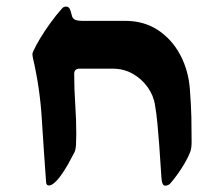

<svg xmlns="http://www.w3.org/2000/svg" viewBox="-20 -548 678 590"><path d="M487.3 22.5Q477.5 22.5 476.1 -2Q475.1 -14.2 473.4 -41.7Q471.7 -69.3 469.2 -103.3Q466.8 -137.2 463.6 -169.7Q460.4 -202.1 456.5 -224.1Q452.1 -254.4 433.8 -280Q415.5 -305.7 387.9 -321.3Q360.4 -336.9 327.1 -336.9H224.6Q208 -336.9 208 -321.3Q208 -273.9 211.2 -227.8Q214.4 -181.6 214.4 -136.2Q214.4 -122.6 213.6 -104.7Q212.9 -86.9 208 -78.6Q200.7 -64 189.5 -43.9Q178.2 -23.9 165.3 -6.3Q152.3 11.2 140.1 19Q134.3 22 131.3 22Q121.6 22 121.6 10.7Q114.3 -88.4 108.4 -183.6Q102.5 -278.8 81.1 -370.1Q80.6 -373.5 80.1 -376.2Q79.6 -378.9 79.6 -381.3Q79.6 -385.3 82.5 -391.1Q89.4 -406.7 103.3 -429.9Q117.2 -453.1 134.8 -477.3Q152.3 -501.5 168.9 -520Q174.8 -527.8 182.1 -527.8Q190.4 -527.8 193.8 -521.7Q197.3 -515.6 200.2 -502.4Q202.6 -490.7 210.9 -487.3Q219.2 -483.9 231 -483.9H364.7Q422.4 -483.9 465.3 -455.6Q508.3 -427.2 533.7 -379.6Q559.1 -332 563.5 -273.9Q567.4 -221.2 568.1 -186.3Q568.8 -151.4 568.8 -111.8Q568.8 -91.8 564.5 -81.1Q559.1 -66.4 547.9 -47.1Q536.6 -27.8 524.2 -10.7Q511.7 6.3 503.4 15.6Q497.1 22.5 487.3 22.5Z"/></svg>

Font: David Libre
Style: Bold
Weight: 700
Designer: Ismar David, J. Victor Gaultney, Annie Olsen and Meir Sadan
Foundry: Monotype Imaging Inc. & SIL International
Version: Version 1.100; ttfautohint (v1.8.4.7-5d5b)